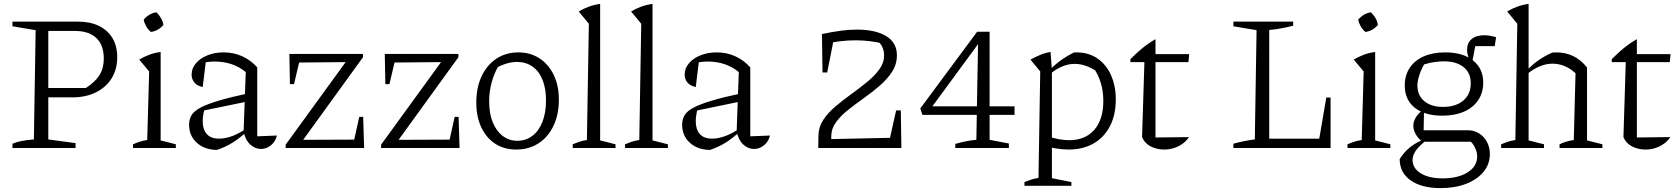

<svg xmlns="http://www.w3.org/2000/svg" viewBox="-20 -760 8616 986"><path d="M379 -649Q443 -649 488 -627Q533 -605 557.5 -564.5Q582 -524 582 -466Q582 -404 553.5 -358Q525 -312 473 -286Q421 -260 352 -260H193V-308H421Q469 -339 491 -374.5Q513 -410 513 -459Q513 -528 475 -564.5Q437 -601 365 -601H228V-44L368 -25V0H44V-22Q62 -30 88.5 -35.5Q115 -41 154 -44L163 -605L44 -625V-649Z M663 0V-19Q679 -26 697 -32Q715 -38 736 -41L746 -393L695 -454Q720 -469 747 -479Q774 -489 805 -493V-39L883 -19V0ZM783 -697Q797 -684 807 -666.5Q817 -649 819 -632Q808 -618 790.5 -608Q773 -598 755 -596Q741 -607 731 -624.5Q721 -642 718 -659Q730 -674 747 -684Q764 -694 783 -697Z M1320 5Q1291 5 1266 -17Q1241 -39 1231 -83L1242 -390Q1176 -444 1082 -444Q1062 -444 1042.5 -441Q1023 -438 1005 -433L1038 -452L1021 -313Q993 -319 978.5 -336Q964 -353 964 -377Q964 -409 986 -435Q1008 -461 1045.5 -476Q1083 -491 1129 -491Q1180 -491 1224 -471Q1268 -451 1301 -414V-60L1402 -64Q1397 -42 1384 -26.5Q1371 -11 1354.5 -3Q1338 5 1320 5ZM1094 10Q1030 9 990.5 -27Q951 -63 951 -120Q951 -148 964 -169Q977 -190 1010 -207.5Q1043 -225 1103 -243Q1163 -261 1257 -281V-240L1010 -189L1031 -201Q1026 -186 1023.5 -168.5Q1021 -151 1021 -137Q1021 -95 1042 -71.5Q1063 -48 1105 -48Q1136 -48 1172 -61Q1208 -74 1248 -102V-85Q1214 -53 1177.5 -29.5Q1141 -6 1094 10Z M1447 0V-17L1755 -441L1516 -439L1490 -328H1469L1466 -483H1844V-466L1537 -42L1799 -43L1825 -160H1845L1850 0Z M1937 0V-17L2245 -441L2006 -439L1980 -328H1959L1956 -483H2334V-466L2027 -42L2289 -43L2315 -160H2335L2340 0Z M2631 8Q2569 8 2523 -22Q2477 -52 2451.5 -106.5Q2426 -161 2426 -233Q2426 -310 2453 -368Q2480 -426 2529 -458.5Q2578 -491 2642 -491Q2704 -491 2751 -460Q2798 -429 2824 -374.5Q2850 -320 2850 -248Q2850 -172 2822.5 -114Q2795 -56 2745.5 -24Q2696 8 2631 8ZM2637 -37Q2680 -37 2713.5 -62Q2747 -87 2765.5 -134Q2784 -181 2784 -244Q2784 -306 2766 -350.5Q2748 -395 2714 -418.5Q2680 -442 2635 -442Q2607 -442 2576 -432Q2545 -422 2510 -402L2544 -429Q2518 -385 2505 -337.5Q2492 -290 2492 -239Q2492 -177 2510.5 -132Q2529 -87 2561.5 -62Q2594 -37 2637 -37Z M2921 0V-19Q2935 -25 2952 -31Q2969 -37 2994 -41L3004 -638L2952 -701Q2977 -716 3004.5 -726Q3032 -736 3062 -740V-39L3141 -19V0Z M3190 0V-19Q3204 -25 3221 -31Q3238 -37 3263 -41L3273 -638L3221 -701Q3246 -716 3273.5 -726Q3301 -736 3331 -740V-39L3410 -19V0Z M3852 5Q3823 5 3798 -17Q3773 -39 3763 -83L3774 -390Q3708 -444 3614 -444Q3594 -444 3574.5 -441Q3555 -438 3537 -433L3570 -452L3553 -313Q3525 -319 3510.5 -336Q3496 -353 3496 -377Q3496 -409 3518 -435Q3540 -461 3577.5 -476Q3615 -491 3661 -491Q3712 -491 3756 -471Q3800 -451 3833 -414V-60L3934 -64Q3929 -42 3916 -26.5Q3903 -11 3886.5 -3Q3870 5 3852 5ZM3626 10Q3562 9 3522.5 -27Q3483 -63 3483 -120Q3483 -148 3496 -169Q3509 -190 3542 -207.5Q3575 -225 3635 -243Q3695 -261 3789 -281V-240L3542 -189L3563 -201Q3558 -186 3555.5 -168.5Q3553 -151 3553 -137Q3553 -95 3574 -71.5Q3595 -48 3637 -48Q3668 -48 3704 -61Q3740 -74 3780 -102V-85Q3746 -53 3709.5 -29.5Q3673 -6 3626 10Z M4182 0 4183 -65Q4184 -108 4208 -144.5Q4232 -181 4270.5 -213.5Q4309 -246 4352 -277Q4395 -308 4433 -339Q4471 -370 4495.5 -403.5Q4520 -437 4520 -475Q4520 -504 4508 -525Q4496 -546 4469 -561L4517 -536Q4445 -553 4374 -553Q4333 -553 4292.5 -548Q4252 -543 4211 -534L4201 -585Q4251 -596 4296 -602Q4341 -608 4380 -608Q4476 -608 4531 -574.5Q4586 -541 4586 -476Q4586 -430 4561.5 -392Q4537 -354 4499 -321Q4461 -288 4418 -257.5Q4375 -227 4336.5 -196.5Q4298 -166 4274 -133.5Q4250 -101 4249 -64L4248 0ZM4213 0V-45L4587 -53L4588 0ZM4539 0 4582 -193H4606L4609 0ZM4204 -388 4201 -585H4267L4228 -388Z M4886 0V-21Q4914 -29 4941 -34.5Q4968 -40 4994 -42L5003 -556L5015 -550L4752 -192L4743 -214H5190V-170H4717L4706 -203L4998 -597H5062V-42L5161 -23V0Z M5467 8Q5436 8 5401 2Q5366 -4 5328 -17L5345 -65Q5382 -52 5413 -46Q5444 -40 5470 -40Q5553 -40 5599.5 -93Q5646 -146 5646 -242Q5646 -293 5632 -337.5Q5618 -382 5590 -420L5635 -376Q5567 -432 5499 -432Q5437 -432 5375 -382L5374 -404Q5403 -433 5433 -454Q5463 -475 5496 -491Q5499 -491 5502.5 -491Q5506 -491 5508 -491Q5570 -491 5615.5 -460Q5661 -429 5685.5 -374Q5710 -319 5710 -250Q5710 -170 5680 -112Q5650 -54 5595.5 -23Q5541 8 5467 8ZM5241 194V175Q5256 170 5272 163.5Q5288 157 5313 154L5322 -393L5272 -454Q5298 -468 5323 -478.5Q5348 -489 5375 -493L5382 -400V155L5482 175V194Z M5914 -559V-482H6087L6083 -441H5914V-54L6086 -56Q6072 -35 6051 -20.5Q6030 -6 6006.5 1Q5983 8 5959 8Q5921 8 5889.5 -8Q5858 -24 5845 -56L5857 -441H5785V-456Q5813 -485 5844.5 -511Q5876 -537 5914 -559Z M6791 -259H6813V0H6314V-22Q6343 -30 6370.5 -35.5Q6398 -41 6424 -44L6433 -605L6314 -625V-649H6621V-628Q6594 -621 6563 -615Q6532 -609 6498 -606V-48H6755Z M6900 0V-19Q6916 -26 6934 -32Q6952 -38 6973 -41L6983 -393L6932 -454Q6957 -469 6984 -479Q7011 -489 7042 -493V-39L7120 -19V0ZM7020 -697Q7034 -684 7044 -666.5Q7054 -649 7056 -632Q7045 -618 7027.5 -608Q7010 -598 6992 -596Q6978 -607 6968 -624.5Q6958 -642 6955 -659Q6967 -674 6984 -684Q7001 -694 7020 -697Z M7378 206Q7281 206 7224.5 166.5Q7168 127 7168 57Q7189 22 7221.5 -4Q7254 -30 7296 -45H7312Q7267 -11 7250.5 14Q7234 39 7234 61Q7234 104 7276 130Q7318 156 7389 156Q7468 156 7517 125Q7566 94 7566 43Q7566 26 7558 5.5Q7550 -15 7534 -32H7285Q7262 -49 7250 -71.5Q7238 -94 7238 -114Q7238 -138 7253 -160.5Q7268 -183 7293 -199L7291 -91H7519Q7550 -91 7575.5 -75Q7601 -59 7616 -31.5Q7631 -4 7631 31Q7631 83 7598.5 122.5Q7566 162 7509 184Q7452 206 7378 206ZM7387 -166Q7296 -166 7245 -207Q7194 -248 7194 -321Q7194 -373 7219.5 -411.5Q7245 -450 7291.5 -470.5Q7338 -491 7402 -491Q7492 -491 7544.5 -449.5Q7597 -408 7597 -336Q7597 -284 7571 -245.5Q7545 -207 7498 -186.5Q7451 -166 7387 -166ZM7390 -211Q7456 -211 7494.5 -243.5Q7533 -276 7533 -332Q7533 -386 7496 -415.5Q7459 -445 7396 -445Q7372 -445 7345 -441Q7318 -437 7293 -429Q7276 -398 7267.5 -370Q7259 -342 7259 -321Q7259 -270 7294.5 -240.5Q7330 -211 7390 -211ZM7533 -438Q7524 -455 7519 -472.5Q7514 -490 7514 -503Q7514 -540 7537.5 -559.5Q7561 -579 7603 -579Q7616 -579 7630.5 -576.5Q7645 -574 7663 -569L7656 -523H7556L7540 -438Z M7689 0V-19Q7703 -25 7720 -31Q7737 -37 7762 -41L7772 -638L7720 -701Q7745 -716 7772.5 -726Q7800 -736 7830 -740V-39L7909 -19V0ZM7989 0V-19Q8003 -26 8020 -31.5Q8037 -37 8062 -41L8071 -384L8130 -414V-39L8209 -19V0ZM7824 -381 7823 -400Q7853 -432 7885 -453.5Q7917 -475 7952 -490Q7958 -490 7963.5 -490.5Q7969 -491 7973 -491Q8019 -491 8058 -472.5Q8097 -454 8130 -414L8071 -384Q8017 -433 7953 -433Q7889 -433 7824 -381Z M8386 -559V-482H8559L8555 -441H8386V-54L8558 -56Q8544 -35 8523 -20.5Q8502 -6 8478.5 1Q8455 8 8431 8Q8393 8 8361.5 -8Q8330 -24 8317 -56L8329 -441H8257V-456Q8285 -485 8316.5 -511Q8348 -537 8386 -559Z"/></svg>

Font: Piazzolla 24pt Light
Style: Regular
Weight: 300
Designer: Juan Pablo del Peral
Foundry: Huerta Tipografica
Version: Version 2.005